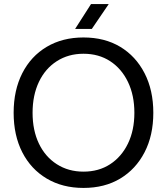

<svg xmlns="http://www.w3.org/2000/svg" viewBox="-20 -906 820 943"><path d="M390 17Q287 17 209.5 -29Q132 -75 89.5 -158Q47 -241 47 -352Q47 -463 89.5 -546.5Q132 -630 209.5 -676Q287 -722 390 -722Q494 -722 570.5 -676Q647 -630 690 -546.5Q733 -463 733 -352Q733 -241 690 -158Q647 -75 570.5 -29Q494 17 390 17ZM390 -63Q465 -63 521 -99.5Q577 -136 608.5 -201Q640 -266 640 -352Q640 -438 608.5 -503.5Q577 -569 521 -605.5Q465 -642 390 -642Q316 -642 259 -605.5Q202 -569 171 -503.5Q140 -438 140 -352Q140 -266 171 -201Q202 -136 259 -99.5Q316 -63 390 -63ZM427 -886H514L431 -764H349Z"/></svg>

Font: TikTok Sans 24pt
Style: Regular
Weight: 400
Version: Version 4.000